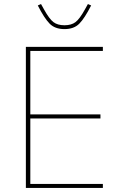

<svg xmlns="http://www.w3.org/2000/svg" viewBox="-20 -930 601 950"><path d="M167 -903 183 -910 198 -883Q224 -836 244.5 -820.5Q265 -805 299 -805Q333 -805 353.5 -820.5Q374 -836 400 -883L415 -910L431 -903Q399 -840 372.5 -813Q346 -786 299 -786Q252 -786 225.5 -813Q199 -840 167 -903ZM489 0H108V-698H489V-678H130V-364H477V-344H130V-20H489Z"/></svg>

Font: IBM Plex Sans Thin
Style: Regular
Weight: 100
Designer: Mike Abbink, Paul van der Laan, Pieter van Rosmalen
Foundry: Bold Monday
Version: Version 3.0